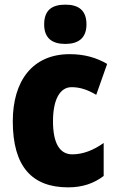

<svg xmlns="http://www.w3.org/2000/svg" viewBox="-20 -796 505 826"><path d="M261 -776C202 -776 170 -751 170 -691C170 -632 204 -607 261 -607C317 -607 352 -632 352 -691C352 -751 319 -776 261 -776ZM273 10C335 10 384 -7 426 -39V-181C383 -150 337 -132 291 -132C238 -132 208 -178 208 -274C208 -370 239 -421 288 -421C324 -421 357 -410 394 -388L441 -521C395 -548 343 -563 280 -563C119 -563 35 -447 35 -274C35 -78 119 10 273 10Z"/></svg>

Font: Noto Sans Armenian Condensed Black
Style: Regular
Weight: 900
Width: 3
Designer: Monotype Design Team
Foundry: Monotype Imaging Inc.
Version: Version 2.008